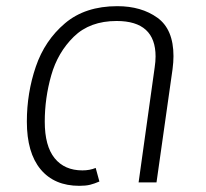

<svg xmlns="http://www.w3.org/2000/svg" viewBox="-20 -591 668 622"><path d="M67 -197Q67 -290 96 -375Q125 -460 190.5 -515.5Q256 -571 360 -571Q438 -571 490 -533.5Q542 -496 542 -409Q542 -390 539 -367L487 0H429L481 -372Q484 -392 484 -408Q484 -523 358 -523Q271 -523 219 -472Q167 -421 146 -347Q125 -273 125 -197Q125 -118 157 -78.5Q189 -39 247 -39Q271 -39 290 -47L302 -3Q286 4 272 7.5Q258 11 237 11Q156 11 111.5 -42.5Q67 -96 67 -197Z"/></svg>

Font: FiraGO Light
Style: Italic
Weight: 300
Italic angle: -8°
Designer: bBox Type GmbH
Foundry: bBox Type GmbH
Version: Version 1.001